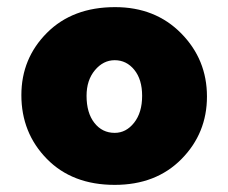

<svg xmlns="http://www.w3.org/2000/svg" viewBox="-20 -558 641 539"><path d="M303 -538Q416 -538 488.5 -464.5Q561 -391 561 -287Q561 -184 489.5 -111.5Q418 -39 302 -39Q183 -39 111.5 -112Q40 -185 40 -291Q40 -394 112 -466Q184 -538 303 -538ZM302 -185Q334 -185 356.5 -213.5Q379 -242 379 -289Q379 -335 357 -362Q335 -389 302 -389Q270 -389 246.5 -361Q223 -333 223 -289Q223 -241 245 -213Q267 -185 302 -185Z"/></svg>

Font: Palanquin Dark
Style: Bold
Weight: 700
Designer: Pria Ravichandran
Version: Version 1.000